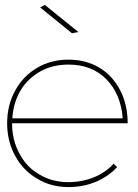

<svg xmlns="http://www.w3.org/2000/svg" viewBox="-20 -759 558 779"><path d="M362 -40C330 -27 295 -20 258 -20C214 -20 175 -30 140 -51C105 -71 78 -99 59 -136C39 -172 29 -213 29 -259H498C498 -308 488 -353 468 -392C448 -431 420 -462 384 -484C347 -506 305 -517 258 -517C211 -517 168 -506 131 -484C93 -462 63 -431 42 -392C20 -353 9 -308 9 -259C9 -210 20 -165 42 -126C63 -87 93 -56 131 -34C168 -11 211 0 258 0C297 0 334 -7 368 -21C402 -35 431 -55 455 -81L441 -95C420 -71 393 -53 362 -40ZM145 -470C178 -488 216 -497 258 -497C321 -497 373 -477 412 -437C451 -397 473 -344 478 -279H30C33 -322 44 -360 64 -393C84 -426 111 -451 145 -470ZM162 -739 143 -729 272 -624 298 -629Z"/></svg>

Font: Argentum Sans Thin
Style: Regular
Weight: 250
Designer: Julieta Ulanovsky
Foundry: Julieta Ulanovsky
Version: Version 5.001;February 15, 2019;FontCreator 11.5.0.2425 64-b